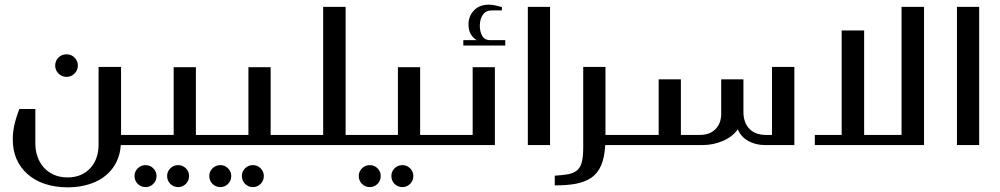

<svg xmlns="http://www.w3.org/2000/svg" viewBox="-20 -615 4241 814"><path d="M213.9 -336.9Q213.9 -356.9 228 -371.1Q241.7 -384.8 262.2 -384.8Q282.2 -384.8 295.9 -371.1Q310.1 -356.9 310.1 -336.9Q310.1 -317.4 295.9 -303.2Q281.7 -289.1 262.2 -289.1Q242.2 -289.1 228 -303.2Q213.9 -317.4 213.9 -336.9ZM493.2 -331.1V-43H562Q575.2 -43 575.2 -29.8V-11.2Q575.2 0 562 0H492.2Q489.7 38.6 474.1 70.8Q458 104 429.7 127.9Q400.9 152.3 359.9 165.5Q317.4 179.2 267.1 179.2Q213.4 179.2 169.9 164.6Q127.4 150.4 96.7 123Q65.9 95.7 49.8 58.6Q34.2 22.5 34.2 -23.9Q34.2 -55.2 41 -85.4Q48.8 -119.1 62 -152.8H129.9V-3.9Q129.9 22.5 138.7 48.3Q147.5 73.7 164.1 93.3Q181.2 113.3 206.5 125Q233.4 137.2 266.1 137.2Q298.8 137.2 323.7 126Q347.7 115.2 364.3 96.2Q381.3 77.1 389.2 53.2Q397.5 29.3 397.9 2V-331.1Z M560.5 0Q547.4 0 547.4 -14.2V-28.8Q547.4 -43 560.5 -43H716.3V-330.1H810.5V-43H879.4Q891.6 -43 891.6 -29.8V-13.2Q891.6 0 879.4 0ZM550.3 130.9Q550.3 112.3 564 98.6Q577.6 85 597.7 85Q616.2 85 629.9 98.6Q643.6 112.3 643.6 130.9Q643.6 150.9 629.9 164.6Q616.2 178.2 597.7 178.2Q577.6 178.2 564 164.6Q550.3 150.9 550.3 130.9ZM688.5 130.9Q688.5 112.3 702.1 98.6Q715.8 85 735.4 85Q754.4 85 768.1 98.6Q781.7 112.3 781.7 130.9Q781.7 150.9 768.1 164.6Q754.4 178.2 735.4 178.2Q715.8 178.2 702.1 164.6Q688.5 150.9 688.5 130.9Z M877.4 0Q864.3 0 864.3 -14.2V-28.8Q864.3 -43 877.4 -43H1033.2V-330.1H1127.4V-43H1196.3Q1208.5 -43 1208.5 -29.8V-13.2Q1208.5 0 1196.3 0ZM867.2 130.9Q867.2 112.3 880.9 98.6Q894.5 85 914.6 85Q933.1 85 946.8 98.6Q960.4 112.3 960.4 130.9Q960.4 150.9 946.8 164.6Q933.1 178.2 914.6 178.2Q894.5 178.2 880.9 164.6Q867.2 150.9 867.2 130.9ZM1005.4 130.9Q1005.4 112.3 1019 98.6Q1032.7 85 1052.2 85Q1071.3 85 1085 98.6Q1098.6 112.3 1098.6 130.9Q1098.6 150.9 1085 164.6Q1071.3 178.2 1052.2 178.2Q1032.7 178.2 1019 164.6Q1005.4 150.9 1005.4 130.9Z M1194.3 0Q1186.5 0 1184.1 -3.9Q1182.1 -7.3 1182.1 -14.2V-28.8Q1182.1 -37.6 1184.1 -40Q1186.5 -43 1194.3 -43H1350.1V-585.9H1445.3V-43H1513.2Q1526.4 -43 1526.4 -29.8V-13.2Q1526.4 0 1513.2 0Z M1511.2 0Q1498 0 1498 -14.2V-28.8Q1498 -43 1511.2 -43H1667V-330.1H1761.2V-43H1830.1Q1842.3 -43 1842.3 -29.8V-13.2Q1842.3 0 1830.1 0ZM1501 130.9Q1501 112.3 1514.6 98.6Q1528.3 85 1548.3 85Q1566.9 85 1580.6 98.6Q1594.2 112.3 1594.2 130.9Q1594.2 150.9 1580.6 164.6Q1566.9 178.2 1548.3 178.2Q1528.3 178.2 1514.6 164.6Q1501 150.9 1501 130.9ZM1639.2 130.9Q1639.2 112.3 1652.8 98.6Q1666.5 85 1686 85Q1705.1 85 1718.8 98.6Q1732.4 112.3 1732.4 130.9Q1732.4 150.9 1718.8 164.6Q1705.1 178.2 1686 178.2Q1666.5 178.2 1652.8 164.6Q1639.2 150.9 1639.2 130.9Z M2001 -444.8Q1966.3 -465.8 1966.3 -511.2Q1966.3 -546.4 1988.8 -570.3Q2012.2 -595.2 2052.2 -595.2Q2063.5 -595.2 2079.1 -592.3Q2091.3 -589.8 2107.9 -585V-570.8H2064Q2040.5 -570.8 2027.8 -553.2Q2014.2 -534.2 2014.2 -505.9Q2014.2 -481.9 2023.9 -463.9Q2034.2 -444.8 2058.1 -444.8H2122.1V-421.9H1944.3V-444.8ZM2078.1 -330.1V0H1828.1Q1819.3 0 1816.9 -3.9Q1814.9 -7.3 1814.9 -14.2V-28.8Q1814.9 -37.6 1816.9 -40Q1819.3 -43 1828.1 -43H1983.9V-330.1Z M2217.8 0V-585.9H2312V0Z M2546.9 -331.1V-43H2617.7Q2630.9 -43 2630.9 -29.8V-11.2Q2630.9 0 2617.7 0H2545.9Q2543 53.7 2528.3 86.9Q2513.2 120.6 2486.8 138.7Q2460 156.7 2421.4 164.1Q2385.3 170.9 2332 170.9V129.9Q2368.7 127.4 2389.6 123.5Q2412.1 119.1 2426.8 106.9Q2440.9 95.2 2446.8 71.8Q2452.6 48.8 2452.6 8.8V-331.1Z M3131.8 -141.1Q3131.8 -95.7 3156.7 -69.3Q3181.6 -43 3227.5 -43H3252.9V-331.1H3347.7V0H3222.7Q3184.1 0 3152.8 -17.1Q3121.6 -34.2 3107.9 -66.9Q3085.9 -35.2 3044.9 -17.6Q3004.4 0 2958.5 0H2615.7Q2602.5 0 2602.5 -13.2V-29.8Q2602.5 -43 2615.7 -43H2772.5V-278.8H2866.7V-43H2947.8Q2988.8 -43 3013.2 -67.4Q3037.6 -91.8 3037.6 -132.8V-278.8H3131.8Z M3897.5 0H3434.6V-43H3548.3V-485.8H3643.6V-43H3802.2V-585.9H3897.5Z M4037.1 0V-585.9H4131.3V0Z"/></svg>

Font: SimahzazaarabicW05-Regular
Style: Regular
Weight: 400
Designer: Ahmed zaza
Foundry: Ahmed zaza
Version: Version 1.001